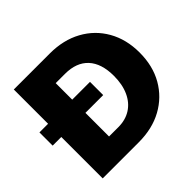

<svg xmlns="http://www.w3.org/2000/svg" viewBox="-169 -885 1069 1069"><g transform="rotate(-45 366.0 -350.0)"><path d="M68 0V-700H352Q458 -700 538.5 -656Q619 -612 664 -533Q709 -454 709 -350Q709 -245 664 -166.5Q619 -88 539 -44Q459 0 352 0ZM0 -326V-430H398V-326ZM258 -140H331Q388 -140 429.5 -166.5Q471 -193 493.5 -242.5Q516 -292 516 -359Q516 -457 468.5 -508.5Q421 -560 331 -560H258Z"/></g></svg>

Font: Moderustic ExtraBold
Style: Regular
Weight: 800
Designer: Tural Alisoy
Foundry: TAFT Foundry
Version: Version 2.120